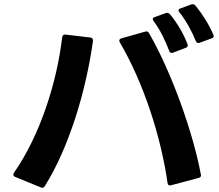

<svg xmlns="http://www.w3.org/2000/svg" viewBox="-20 -875 1040 911"><path d="M927 -672 984 -693C991 -695 994 -699 994 -704C994 -706 993 -708 992 -711C972 -759 937 -813 907 -849C903 -853 899 -855 895 -855C893 -855 890 -855 888 -854L836 -835C830 -833 827 -830 827 -826C827 -823 828 -820 831 -817C863 -777 892 -724 909 -680C912 -674 916 -671 921 -671C923 -671 925 -671 927 -672ZM43 -47C43 -42 46 -39 51 -36L173 14C181 18 187 16 192 9C307 -174 388 -442 421 -680C422 -690 418 -696 409 -697L290 -711C281 -712 276 -707 275 -698C250 -485 171 -234 46 -55C44 -52 43 -49 43 -47ZM546 -682C546 -680 547 -677 548 -675C663 -479 744 -224 775 -7C776 1 780 5 787 5C788 5 790 4 792 4L923 -31C930 -33 934 -37 934 -44C934 -45 934 -46 933 -47C897 -242 796 -529 687 -718C684 -723 680 -726 675 -726C673 -726 671 -725 669 -725L556 -693C549 -691 546 -687 546 -682ZM705 -785C705 -782 706 -779 708 -776C741 -733 766 -678 783 -633C785 -627 789 -624 794 -624C796 -624 798 -624 801 -625L861 -648C867 -650 871 -654 871 -660L870 -665C852 -713 821 -766 786 -808C782 -812 778 -814 774 -814C771 -814 769 -814 767 -813L714 -794C708 -792 705 -789 705 -785Z"/></svg>

Font: LINE Seed JP_OTF Bold
Style: Regular
Weight: 700
Designer: LINE & Fontrix & Fontworks
Version: Version 1.009